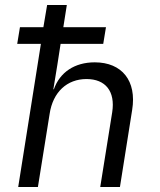

<svg xmlns="http://www.w3.org/2000/svg" viewBox="-20 -750 640 770"><path d="M49 -574H144L53 0H132L179 -293C192 -381 249 -433 327 -433C403 -433 443 -384 430 -300L382 0H461L510 -309C529 -426 469 -500 360 -500C279 -500 220 -460 196 -392H194L210 -490L223 -574H394L405 -641H234L248 -730H169L154 -641H60Z"/></svg>

Font: JetBrains Mono Light
Style: Italic
Weight: 336
Italic angle: -9°
Monospace: yes
Designer: Philipp Nurullin, Konstantin Bulenkov
Foundry: JetBrains
Version: Version 2.305